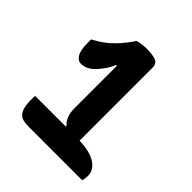

<svg xmlns="http://www.w3.org/2000/svg" viewBox="-191 -846 983 983"><g transform="rotate(45 300.0 -355.0)"><path d="M80 -135H302V-141Q286 -152 276.5 -176.5Q267 -201 267 -232V-540H261Q251 -516 238 -496.5Q225 -477 210 -460Q173 -417 129 -417Q107 -417 92.5 -441Q78 -465 78 -520V-542Q140 -574 183 -619Q203 -639 221.5 -663.5Q240 -688 248 -701Q259 -705 277 -707.5Q295 -710 313 -710Q358 -710 380.5 -700.5Q403 -691 403 -662V-134Q482 -131 521.5 -104.5Q561 -78 561 -38Q561 -18 556 0H176Q145 0 129 -4Q113 -8 103 -18Q91 -30 85 -52Q79 -74 79 -99Q79 -110 79.5 -119Q80 -128 80 -135Z"/></g></svg>

Font: Recursive Mn Csl St
Style: Bold
Weight: 700
Monospace: yes
Version: Version 1.079;hotconv 1.0.112;makeotfexe 2.5.65598; ttfautoh